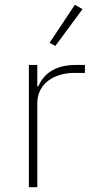

<svg xmlns="http://www.w3.org/2000/svg" viewBox="-20 -778 387 798"><path d="M100 0V-508H135V-419H139C160 -467 204 -508 295 -508H333V-475H289C248 -475 209 -464 181 -443C153 -422 135 -390 135 -349V0ZM210 -587 186 -600 291 -758 323 -740Z"/></svg>

Font: Plexus Sans ExtraLight
Style: Regular
Weight: 250
Version: Version 2.001;PS 002.001;hotconv 1.0.70;makeotf.lib2.5.58329